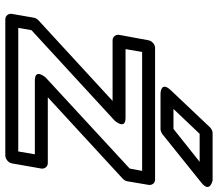

<svg xmlns="http://www.w3.org/2000/svg" viewBox="-70 -746 840 741"><g transform="rotate(90 350.5 -375.0)"><path d="M290 -89H575L564 -25H87L96 -76L445 -397C445 -397 483 -439 434 -439H169L180 -503H639L630 -455L279 -131C279 -131 241 -89 290 -89ZM355 -139 669 -428C674 -433 678 -439 679 -445L693 -528C695 -539 688 -553 673 -553H164C153 -553 138 -543 135 -528L114 -414C112 -403 120 -389 135 -389H369L58 -103C53 -98 49 -92 48 -86L33 0C31 11 39 25 54 25H580C591 25 607 15 610 0L630 -114C632 -125 624 -139 609 -139ZM496 -725H604L477 -624H400ZM492 -775C486 -775 477 -771 471 -765L328 -614C291 -575 340 -574 340 -574H478C483 -574 491 -577 497 -581L685 -732C726 -765 676 -775 676 -775Z"/></g></svg>

Font: Asimov
Style: XWidOuIt
Weight: 500
Designer: Google
Version: Version 2.000980; 2014